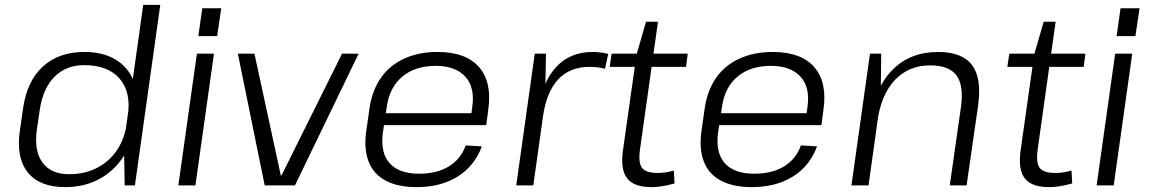

<svg xmlns="http://www.w3.org/2000/svg" viewBox="-20 -760 4712 787"><path d="M247 7Q143 7 94.5 -52.5Q46 -112 61 -221L75 -319Q91 -428 156 -487.5Q221 -547 326 -547Q401 -547 452.5 -516.5Q504 -486 527 -430.5Q550 -375 538 -297L532 -248Q521 -170 482 -112.5Q443 -55 383 -24Q323 7 247 7ZM263 -46Q327 -46 377 -71.5Q427 -97 459 -144Q491 -191 500 -256L504 -287Q518 -383 470 -438Q422 -493 325 -493Q251 -493 203.5 -445.5Q156 -398 143 -310L131 -228Q119 -142 154 -94Q189 -46 263 -46ZM488 -176 567 -740H637L533 0H491Z M857 -540 781 0H711L787 -540ZM887 -726 870 -612H793L809 -726Z M955 -540H1023L1131 -41H1134L1382 -540H1450L1189 0H1065Z M1688 7Q1612 7 1562 -19Q1512 -45 1491.5 -96.5Q1471 -148 1481 -221L1495 -319Q1506 -391 1542 -442Q1578 -493 1637.5 -520Q1697 -547 1773 -547Q1890 -547 1944 -484.5Q1998 -422 1981 -308L1973 -247H1541L1548 -296H1924L1910 -276L1916 -324Q1927 -402 1887 -446Q1847 -490 1766 -490Q1681 -490 1628.5 -445.5Q1576 -401 1565 -320L1549 -214Q1539 -133 1577.5 -90.5Q1616 -48 1698 -48Q1771 -48 1820 -78Q1869 -108 1889 -164L1955 -160Q1925 -79 1855.5 -36Q1786 7 1688 7Z M2172 -540H2218L2214 -342L2166 0H2096ZM2184 -299Q2201 -421 2258.5 -484Q2316 -547 2408 -547Q2425 -547 2441 -545Q2457 -543 2473 -539L2460 -478Q2432 -486 2396 -486Q2316 -486 2267.5 -434Q2219 -382 2205 -278Z M2650 7Q2579 7 2551 -28.5Q2523 -64 2533 -140L2589 -536L2628 -671H2677L2603 -145Q2596 -92 2612 -71.5Q2628 -51 2676 -51Q2692 -51 2708.5 -53.5Q2725 -56 2742 -61L2745 -8Q2731 -4 2714.5 -0.5Q2698 3 2682 5Q2666 7 2650 7ZM2487 -540H2799L2792 -486H2479Z M3062 7Q2986 7 2936 -19Q2886 -45 2865.5 -96.5Q2845 -148 2855 -221L2869 -319Q2880 -391 2916 -442Q2952 -493 3011.5 -520Q3071 -547 3147 -547Q3264 -547 3318 -484.5Q3372 -422 3355 -308L3347 -247H2915L2922 -296H3298L3284 -276L3290 -324Q3301 -402 3261 -446Q3221 -490 3140 -490Q3055 -490 3002.5 -445.5Q2950 -401 2939 -320L2923 -214Q2913 -133 2951.5 -90.5Q2990 -48 3072 -48Q3145 -48 3194 -78Q3243 -108 3263 -164L3329 -160Q3299 -79 3229.5 -36Q3160 7 3062 7Z M3919 -322Q3931 -410 3900.5 -451Q3870 -492 3793 -492Q3705 -492 3648.5 -432.5Q3592 -373 3576 -262L3534 -199L3544 -260Q3565 -399 3637.5 -473Q3710 -547 3825 -547Q3924 -547 3964.5 -493Q4005 -439 3989 -326L3942 0H3873ZM3546 -540H3592L3590 -357L3540 0H3470Z M4280 7Q4209 7 4181 -28.5Q4153 -64 4163 -140L4219 -536L4258 -671H4307L4233 -145Q4226 -92 4242 -71.5Q4258 -51 4306 -51Q4322 -51 4338.5 -53.5Q4355 -56 4372 -61L4375 -8Q4361 -4 4344.5 -0.5Q4328 3 4312 5Q4296 7 4280 7ZM4117 -540H4429L4422 -486H4109Z M4621 -540 4545 0H4475L4551 -540ZM4651 -726 4634 -612H4557L4573 -726Z"/></svg>

Font: Pathway Extreme 28pt Light
Style: Italic
Weight: 300
Italic angle: -8°
Designer: Eduardo Rodriguez Tunni
Foundry: Eduardo Rodriguez Tunni
Version: Version 1.001;gftools[0.9.26]